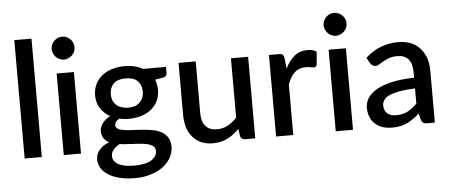

<svg xmlns="http://www.w3.org/2000/svg" viewBox="-57 -877 2805 1196"><g transform="rotate(-5 1346.0 -279.0)"><path d="M67.4 -740.2H174.8V0H67.4Z M312 -509.8H419.9V0H312ZM437.5 -664.1Q437.5 -649.9 432.1 -636.7Q426.3 -624 416 -613.8Q406.2 -604 393.1 -598.6Q378.9 -592.3 364.7 -592.3Q351.6 -592.3 337.9 -598.6Q325.2 -603.5 315.4 -613.8Q305.7 -623.5 300.3 -636.7Q293.9 -650.4 293.9 -664.1Q293.9 -678.2 300.3 -691.9Q305.7 -705.1 315.4 -714.8Q325.2 -724.6 337.9 -730.5Q351.1 -735.8 364.7 -735.8Q379.4 -735.8 393.1 -730.5Q406.7 -724.1 416 -714.8Q426.3 -704.6 432.1 -691.9Q437.5 -678.7 437.5 -664.1Z M736.8 -259.3Q786.6 -259.3 811.5 -285.2Q836.9 -311.5 836.9 -351.6Q836.9 -392.6 811.5 -418Q787.1 -442.4 736.8 -442.4Q686.5 -442.4 662.1 -418Q636.7 -393.1 636.7 -351.6Q636.7 -331.5 643.1 -314.5Q649.4 -297.9 662.1 -285.6Q674.3 -273.4 693.8 -266.6Q714.8 -259.3 736.8 -259.3ZM886.2 24.9Q886.2 7.3 877 -2.4Q866.7 -12.7 850.1 -18.6Q831.5 -24.4 811.5 -26.9Q782.7 -29.8 765.1 -30.8Q757.8 -30.8 749.5 -31.2Q741.2 -31.7 731 -32.5Q720.7 -33.2 714.8 -33.7Q689 -34.2 664.6 -38.1Q641.1 -25.9 626 -7.8Q610.4 9.3 610.4 32.7Q610.4 48.3 618.2 60.5Q626 73.7 642.1 83Q659.7 93.3 683.6 98.1Q709.5 103.5 744.1 103.5Q815.4 103.5 850.6 81.5Q886.2 59.1 886.2 24.9ZM851.6 -491.7H994.1V-451.7Q994.1 -431.2 970.2 -426.8L919.4 -418.5Q932.1 -388.7 932.1 -354Q932.1 -317.4 918 -286.1Q903.8 -256.3 877 -233.9Q851.1 -212.4 814.9 -201.2Q776.9 -189.5 736.8 -189.5Q718.8 -189.5 705.6 -191.4Q689.9 -192.9 675.8 -195.8Q660.2 -187 654.3 -178.2Q647.5 -168.5 647.5 -158.7Q647.5 -142.1 661.6 -133.8Q674.3 -126.5 700.2 -122.6Q723.6 -119.1 754.4 -118.2Q763.7 -118.2 816.4 -114.3Q842.3 -112.3 878.4 -106.4Q905.8 -101.1 932.6 -87.4Q957 -73.7 970.7 -51.3Q985.4 -27.3 985.4 6.8Q985.4 40 968.8 71.3Q952.1 102.5 921.4 127.4Q889.6 152.3 844.7 166.5Q798.3 181.6 742.2 181.6Q685.5 181.6 643.1 170.4Q600.1 159.2 572.8 140.6Q543 120.6 530.8 97.7Q516.6 72.3 516.6 46.4Q516.6 9.8 539.6 -15.1Q563 -41.5 601.1 -55.2Q580.6 -64.5 567.9 -82.5Q554.7 -101.1 554.7 -128.4Q554.7 -150.9 571.3 -175.3Q587.4 -199.2 620.6 -216.8Q582.5 -238.3 560.5 -272.9Q538.6 -307.6 538.6 -354Q538.6 -390.6 553.7 -422.4Q566.9 -451.2 594.7 -474.6Q620.6 -496.1 657.7 -507.3Q695.8 -519 736.8 -519Q803.2 -519 851.6 -491.7Z M1401.9 -509.8H1509.3V0H1444.3Q1422.4 0 1416.5 -20.5L1408.7 -67.9Q1395 -52.7 1375 -37.1Q1353 -20.5 1337.4 -13.2Q1312.5 -1.5 1294.4 2.4Q1270 7.8 1245.6 7.8Q1203.6 7.8 1171.9 -5.9Q1140.6 -19.5 1118.2 -45.4Q1095.7 -71.3 1085 -106.9Q1074.2 -141.1 1074.2 -185.5V-509.8H1181.6V-185.5Q1181.6 -133.8 1205.6 -105.5Q1229 -77.1 1277.8 -77.1Q1314.9 -77.1 1344.2 -93.3Q1374 -108.9 1401.9 -138.2Z M1734.9 -481.9 1741.2 -415.5Q1765.1 -463.9 1799.3 -492.2Q1832.5 -519.5 1880.9 -519.5Q1898.4 -519.5 1911.6 -516.1Q1925.3 -512.7 1937.5 -504.4L1930.2 -423.3Q1927.7 -415 1924.3 -412.1Q1920.4 -408.7 1912.6 -408.7Q1905.3 -408.7 1891.1 -411.6Q1875.5 -414.1 1861.8 -414.1Q1839.4 -414.1 1822.3 -407.7Q1803.7 -400.9 1791 -388.7Q1776.4 -376 1766.6 -357.9Q1753.9 -335.4 1747.1 -316.9V0H1639.6V-509.8H1702.1Q1718.8 -509.8 1725.6 -503.9Q1732.9 -496.6 1734.9 -481.9Z M2012.7 -509.8H2120.6V0H2012.7ZM2138.2 -664.1Q2138.2 -649.9 2132.8 -636.7Q2127 -624 2116.7 -613.8Q2106.9 -604 2093.8 -598.6Q2079.6 -592.3 2065.4 -592.3Q2052.2 -592.3 2038.6 -598.6Q2025.9 -603.5 2016.1 -613.8Q2006.3 -623.5 2001 -636.7Q1994.6 -650.4 1994.6 -664.1Q1994.6 -678.2 2001 -691.9Q2006.3 -705.1 2016.1 -714.8Q2025.9 -724.6 2038.6 -730.5Q2051.8 -735.8 2065.4 -735.8Q2080.1 -735.8 2093.8 -730.5Q2107.4 -724.1 2116.7 -714.8Q2127 -704.6 2132.8 -691.9Q2138.2 -678.7 2138.2 -664.1Z M2527.8 -128.4V-223.1Q2474.6 -221.2 2431.2 -213.9Q2392.6 -206.5 2366.7 -195.3Q2342.3 -184.6 2332 -168.5Q2320.8 -151.9 2320.8 -134.3Q2320.8 -117.7 2327.1 -104Q2332.5 -91.3 2342.8 -83Q2353 -74.2 2366.7 -70.8Q2380.9 -66.9 2397 -66.9Q2438.5 -66.9 2469.2 -83Q2500.5 -100.1 2527.8 -128.4ZM2262.2 -403.8 2243.2 -439Q2329.6 -519.5 2448.7 -519.5Q2492.2 -519.5 2527.3 -505.4Q2561.5 -491.2 2585 -464.8Q2607.9 -439 2620.6 -403.3Q2632.3 -367.2 2632.3 -324.2V0H2584.5Q2568.8 0 2561 -4.9Q2552.7 -9.3 2547.4 -23.9L2537.1 -65.4Q2516.6 -46.9 2498.5 -34.7Q2478.5 -20 2459.5 -11.2Q2438 -1 2416 2.9Q2393.6 7.8 2364.3 7.8Q2334.5 7.8 2307.1 -0.5Q2280.3 -8.3 2260.3 -26.4Q2240.7 -43.5 2230 -68.8Q2218.3 -96.2 2218.3 -128.9Q2218.3 -158.7 2234.4 -186.5Q2250.5 -214.4 2286.6 -236.8Q2324.2 -259.8 2381.8 -273.4Q2443.4 -288.1 2527.8 -290V-324.2Q2527.8 -378.9 2504.4 -405.8Q2481 -433.1 2435.5 -433.1Q2405.8 -433.1 2383.3 -425.3Q2364.7 -418 2347.2 -408.7Q2337.4 -403.3 2319.3 -392.1Q2307.1 -383.8 2293.9 -383.8Q2283.2 -383.8 2275.4 -390.1Q2268.1 -395 2262.2 -403.8Z"/></g></svg>

Font: Lato-SemiBold
Style: Regular
Weight: 500
Designer: Lukasz Dziedzic with Adam Twardoch and Botio Nikoltchev
Foundry: tyPoland Lukasz Dziedzic
Version: ""